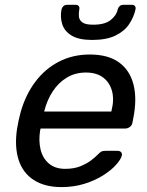

<svg xmlns="http://www.w3.org/2000/svg" viewBox="-20 -752 598 782"><path d="M230.5 10Q162.2 10 117.5 -18.9Q72.8 -47.8 55.7 -101.2Q38.6 -154.6 49.4 -227.3Q51.3 -239.9 55.7 -260.6Q60.2 -281.3 63.6 -293.6Q83.6 -365 123.4 -418.3Q163.2 -471.6 219.9 -500.8Q276.6 -530 345.3 -530Q420.6 -530 464.9 -497.8Q509.2 -465.6 523.9 -406.9Q538.6 -348.3 522.7 -269.4L519.2 -251.6Q517.2 -241.4 508.8 -235Q500.4 -228.6 490.2 -228.6H145.1Q145.1 -228.4 144.6 -225Q144.1 -221.6 143.3 -219.6Q136.9 -179.3 145.1 -143.8Q153.3 -108.4 178.7 -86.3Q204.1 -64.3 245.7 -64.3Q281.7 -64.3 308.3 -75.2Q334.8 -86.2 352 -99.6Q369.2 -113.1 376.2 -120.5Q388 -132.7 393.7 -135.2Q399.4 -137.7 410.6 -137.7H459Q468.2 -137.7 473.2 -132.2Q478.2 -126.6 476 -117.4Q471.8 -102.4 452.7 -80.8Q433.5 -59.2 400.7 -38.2Q367.9 -17.3 324.7 -3.7Q281.6 10 230.5 10ZM159.9 -297.6H433.3L434.1 -301Q445.6 -345.7 436.3 -380.9Q427 -416 400 -436.3Q373 -456.6 329.9 -456.6Q286.9 -456.6 252.8 -436.3Q218.7 -416 195.5 -380.9Q172.2 -345.7 160.7 -301ZM355.2 -589.3Q301.2 -589.3 271.9 -607Q242.6 -624.7 233.5 -653.4Q224.5 -682.1 230.4 -713.5Q232.4 -721.5 238.3 -727Q244.3 -732.5 253.4 -732.5H287.9Q296.9 -732.5 300.9 -727Q304.9 -721.5 302.9 -713.5Q300.1 -698.2 301.5 -684.1Q302.9 -669.9 315.6 -660.7Q328.3 -651.4 359.7 -651.4Q407.3 -651.4 431.3 -670.9Q455.3 -690.4 459.3 -713.5Q461.3 -721.5 467.3 -727Q473.3 -732.5 482.3 -732.5H516.8Q525.8 -732.5 529.8 -727Q533.8 -721.5 531.8 -713.5Q525.1 -682.1 505.8 -653.4Q486.6 -624.7 449.9 -607Q413.3 -589.3 355.2 -589.3Z"/></svg>

Font: Rubik Light
Style: Italic
Weight: 300
Italic angle: -12°
Designer: Hubert and Fischer
Foundry: Hubert and Fischer
Version: Version 2.300;gftools[0.9.30]